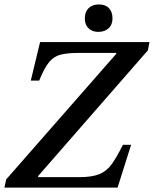

<svg xmlns="http://www.w3.org/2000/svg" viewBox="-25 -847 695 867"><path d="M506 0H-5L3 -37L500 -604V-608H329Q279 -608 248 -600Q217 -592 195.5 -565Q174 -538 152 -483H114L156 -657H650L643 -620L148 -53L147 -47H332Q391 -47 424.5 -61Q458 -75 480.5 -107Q503 -139 530 -193H567ZM419 -703Q392 -703 375 -719Q358 -735 358 -764Q358 -793 375 -810Q392 -827 421 -827Q451 -827 467 -810Q483 -793 483 -764Q483 -735 465 -719Q447 -703 419 -703Z"/></svg>

Font: STIX Two Text Medium
Style: Italic
Weight: 500
Italic angle: -12°
Designer: Ross Mills, John Hudson & Paul Hanslow, Tiro Typeworks Ltd; with prior portions MicroPress Inc. and Coen Hoffman, Elsevi
Foundry: Tiro Typeworks Ltd
Version: Version 2.13 b171